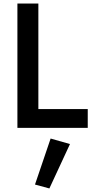

<svg xmlns="http://www.w3.org/2000/svg" viewBox="-20 -720 521 1081"><path d="M78 -700H196V-106H474V0H78ZM265 60 374 91 258 341 177 319Z"/></svg>

Font: Renner* Medium
Style: Medium
Weight: 500
Version: Version 003.000 ; ttfautohint (v0.97) -l 8 -r 50 -G 200 -x 1